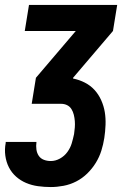

<svg xmlns="http://www.w3.org/2000/svg" viewBox="-28 -550 548 775"><path d="M177 205Q151 205 125.5 201.5Q100 198 77.5 188.5Q55 179 37 163Q19 147 8 125.5Q-3 104 -6.5 78.5Q-10 53 -5 27Q-5 26 -5 25Q-5 24 -5 23H119Q119 24 119 24Q119 24 119 25Q117 39 119 53.5Q121 68 128.5 79Q136 90 149 95Q162 100 177 100Q196 100 214 90Q232 80 244 63.5Q256 47 261.5 28.5Q267 10 271 -9Q273 -22 274 -35.5Q275 -49 274 -61.5Q273 -74 270 -86.5Q267 -99 260.5 -109.5Q254 -120 243 -125.5Q232 -131 218 -131H100L117 -236L278 -425H72L89 -530H445L428 -425L267 -236V-233Q292 -228 314.5 -216.5Q337 -205 353.5 -187Q370 -169 380.5 -145.5Q391 -122 395 -97.5Q399 -73 398 -46Q397 -19 393 7Q389 33 381 58.5Q373 84 358.5 107.5Q344 131 324 150.5Q304 170 279.5 182.5Q255 195 228.5 200Q202 205 177 205Z"/></svg>

Font: Iosevka Curly XBdObl
Style: Regular
Weight: 800
Italic angle: -9°
Monospace: yes
Designer: Belleve Invis
Foundry: Belleve Invis
Version: Version 11.1.0; ttfautohint (v1.8.3)